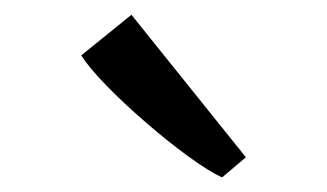

<svg xmlns="http://www.w3.org/2000/svg" viewBox="-20 -889 443 260"><path d="M280 -649Q262 -657.5 234.2 -677.8Q206.5 -698 176.8 -723.8Q147 -749.5 123.5 -773.8Q100 -798 90 -814L158 -869L313 -676L281 -649Z"/></svg>

Font: Merriweather 7pt Light
Style: Regular
Weight: 300
Designer: Eben Sorkin
Foundry: Eben Sorkin
Version: Version 2.200;gftools[0.9.31]